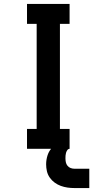

<svg xmlns="http://www.w3.org/2000/svg" viewBox="-20 -755 490 974"><path d="M117 0V-101H166V-634H117V-735H333V-634H284V-101H333V0ZM433 199H358Q340 199 322.5 196.5Q305 194 288.5 188Q272 182 257.5 171.5Q243 161 232.5 146Q222 131 218 113.5Q214 96 214 79Q214 55 221.5 32Q229 9 246 -7.5Q263 -24 286 -31Q309 -38 333 -38V0Q326 0 321.5 6.5Q317 13 315 20Q313 27 312.5 34Q312 41 312 48Q312 58 314 68Q316 78 322.5 86Q329 94 338.5 97.5Q348 101 358 101H433Z"/></svg>

Font: Zed Sans Extended
Style: Bold
Weight: 700
Width: 7
Designer: Belleve Invis
Foundry: Belleve Invis
Version: Version 1.0.0; ttfautohint (v1.8.4)